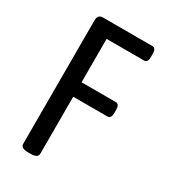

<svg xmlns="http://www.w3.org/2000/svg" viewBox="-174 -786 772 874"><g transform="rotate(30 211.5 -349.0)"><path d="M116 2Q96 2 87 -4Q78 -10 78 -20V-670Q78 -700 105 -700H365Q384 -700 384 -670V-654Q384 -624 365 -624H168V-396H348Q367 -396 367 -366V-350Q367 -320 348 -320H168V-20Q168 -10 159 -4Q150 2 130 2Z"/></g></svg>

Font: Asap Condensed VF Beta
Style: Regular
Weight: 400
Designer: Pablo Cosgaya
Foundry: Omnibus-Type
Version: Version 1.008